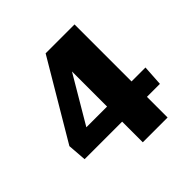

<svg xmlns="http://www.w3.org/2000/svg" viewBox="-181 -874 1037 1037"><g transform="rotate(-45 337.5 -355.5)"><path d="M339.4 0V-157.7H52.7L44.4 -265.6L308.1 -710.9H528.8V-275.4H635.3L627.9 -157.7H528.8V0ZM181.2 -272.9H339.4V-541Z"/></g></svg>

Font: Comme ExtraBold
Style: Regular
Weight: 800
Version: Version 1.000;gftools[0.9.27]